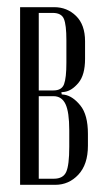

<svg xmlns="http://www.w3.org/2000/svg" viewBox="-20 -515 294 535"><path d="M217 -351Q217 -306 198.5 -284Q180 -262 160 -259L151 -258L152 -252L160 -251Q183 -247 204 -221Q225 -195 225 -142V-109Q225 -57 198.5 -28.5Q172 0 134 0H36V-495H131Q167 -495 192 -470.5Q217 -446 217 -400ZM129 -263Q152 -263 158.5 -280.5Q165 -298 165 -340V-403Q165 -446 158 -462.5Q151 -479 127 -479H88V-263ZM173 -152Q173 -203 162.5 -225Q152 -247 129 -247H88V-17H130Q156 -17 164.5 -36Q173 -55 173 -106Z"/></svg>

Font: Moniqa Cond Heading
Style: Regular
Weight: 400
Width: 3
Designer: Rajesh Rajput
Foundry: Rajesh Rajput
Version: Version 1.000